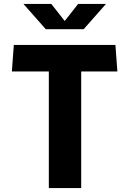

<svg xmlns="http://www.w3.org/2000/svg" viewBox="-20 -959 660 979"><path d="M229 0H394V-594.5H578.5L568.5 -730H50.5L40.5 -594.5H229ZM99.5 -939H241.5L310 -852L378.5 -939H520.5L406.5 -810H213.5Z"/></svg>

Font: Monaspace Krypton ExtraBold
Style: Regular
Weight: 800
Designer: Riley Cran & the Lettermatic Team
Foundry: Lettermatic
Version: Version 1.101 (Monaspace Krypton)